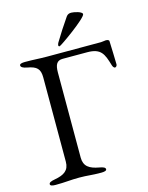

<svg xmlns="http://www.w3.org/2000/svg" viewBox="-125 -915 767 997"><g transform="rotate(-15 258.5 -416.5)"><path d="M254 -685C261 -685 415 -794 415 -815C415 -829 371 -838 357 -838C346 -838 337 -835 330 -825C303 -786 277 -746 253 -706C250 -701 248 -695 248 -691C248 -688 250 -685 254 -685ZM48 5C102 5 126 0 176 0C222 0 239 5 293 5C310 5 322 2 322 -6C322 -15 312 -20 289 -24C239 -33 210 -51 210 -98V-556C210 -598 221 -618 252 -618H384C459 -618 471 -584 490 -520C492 -513 497 -504 504 -504C510 -504 515 -512 515 -518C515 -553 512 -603 511 -644C511 -651 500 -653 493 -653C491 -653 472 -650 467 -650H177C131 -650 113 -653 59 -653C42 -653 30 -650 30 -642C30 -633 40 -626 63 -622C113 -613 130 -597 130 -550V-98C130 -51 102 -33 52 -24C29 -20 19 -15 19 -6C19 2 31 5 48 5Z"/></g></svg>

Font: EB Garamond
Style: Regular
Weight: 400
Designer: Georg Duffner and Octavio Pardo
Foundry: Georg Duffner
Version: Version 1.000;PS 001.000;hotconv 1.0.88;makeotf.lib2.5.64775